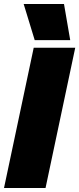

<svg xmlns="http://www.w3.org/2000/svg" viewBox="-30 -937 395 957"><path d="M88 -917H289L320 -737H143ZM138 -699H345L197 0H-10Z"/></svg>

Font: Prompt ExtraBold
Style: Italic
Weight: 800
Italic angle: -12°
Designer: Katatrad Team
Foundry: CadsonDemak
Version: Version 1.001